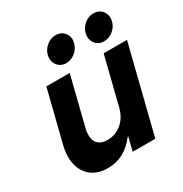

<svg xmlns="http://www.w3.org/2000/svg" viewBox="-165 -826 918 962"><g transform="rotate(-30 294.0 -345.0)"><path d="M184.2 9.2Q129.2 9.2 92.9 -18.3Q56.7 -45.8 44.6 -93.8Q32.5 -141.7 47.5 -203.3L121.7 -500H256.7L187.5 -222.5Q175 -170.8 192.1 -142.5Q209.2 -114.2 254.2 -114.2Q300.8 -114.2 336.7 -144.6Q372.5 -175 385 -226.7L453.3 -500H588.3L463.3 0H332.5L351.7 -77.5H348.3Q283.3 9.2 184.2 9.2ZM486.7 -550.8Q453.3 -550.8 435.4 -575.4Q417.5 -600 425.8 -633.3Q433.3 -661.7 456.7 -680.4Q480 -699.2 507.5 -699.2Q541.7 -699.2 559.6 -674.6Q577.5 -650 569.2 -616.7Q561.7 -588.3 537.9 -569.6Q514.2 -550.8 486.7 -550.8ZM267.5 -550.8Q235 -550.8 216.7 -575.4Q198.3 -600 206.7 -633.3Q214.2 -661.7 237.5 -680.4Q260.8 -699.2 289.2 -699.2Q323.3 -699.2 341.2 -674.6Q359.2 -650 350 -616.7Q342.5 -588.3 318.8 -569.6Q295 -550.8 267.5 -550.8Z"/></g></svg>

Font: Funnel Sans Light
Style: Bold Italic
Weight: 700
Italic angle: -14.036°
Version: Version 1.000